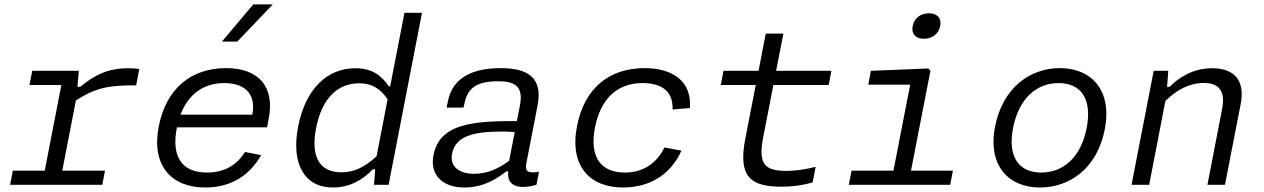

<svg xmlns="http://www.w3.org/2000/svg" viewBox="-20 -822 5620 854"><path d="M330.5 -507H123.5L111 -444H253L179 -63H37L25 0H435L447 -63H257L317.5 -375C408 -434 467.5 -442.5 585.5 -442.5L599.5 -515C585 -517.5 569.5 -518.5 551.5 -518.5C460 -518.5 402 -489 336 -435.5H324.5Z M686 -259.5C652.5 -86.5 741 12 893 12C1009 12 1091 -43 1141.5 -132L1069.5 -146C1031 -83.5 973 -54.5 900.5 -54.5C792.5 -54.5 740.5 -120.5 766.5 -253.5L767 -255.5H1168L1175 -292.5C1203.5 -438 1129.5 -519 985.5 -519C830.5 -519 719 -428.5 686 -259.5ZM967 -637 1106.5 -802.5H1193.5L1035.5 -637ZM783 -312C817 -402.5 885 -452.5 977 -452.5C1063.5 -452.5 1120.5 -410 1102.5 -312Z M1306 -258.5C1274 -94 1333.5 12 1461 12C1534.5 12 1594.5 -22 1638 -69H1649L1643.5 0H1708.5L1857 -765H1779L1715.5 -438H1709.5C1678 -484.5 1636.5 -518.5 1561 -518.5C1436 -518.5 1339 -428 1306 -258.5ZM1386 -252.5C1412 -385.5 1482 -451.5 1577.5 -451.5C1627.5 -451.5 1669 -433 1704 -380L1655 -127C1597.5 -73.5 1549 -55.5 1499 -55.5C1401.5 -55.5 1361 -124 1386 -252.5Z M2206.5 -519C2055.5 -519 1988.5 -457 1972 -370.5L1966.5 -343.5H2041.5L2047 -366.5C2062.5 -442.5 2120.5 -460 2190 -460.5C2264 -461.5 2310.5 -443.5 2292.5 -352.5L2279 -283.5C2082 -284 1935 -272 1908 -131.5C1891 -43.5 1949 12 2045.5 12C2133 12 2192 -29 2232.5 -60H2240.5C2236.5 -22 2250.5 9.5 2307 9.5C2323.5 9.5 2343.5 6.5 2366 0L2377.5 -58C2327 -49.5 2314 -59.5 2321.5 -98L2371 -352.5C2395 -477 2328 -519 2206.5 -519ZM1990.5 -137.5C2006 -216 2081 -237 2217 -237C2232 -237 2251 -236 2269.5 -234.5L2244.5 -106.5C2198.5 -73 2149 -49 2088.5 -49C2021.5 -49 1980 -82 1990.5 -137.5Z M3011 -152 2935.5 -166C2898 -90.5 2835.5 -54.5 2759.5 -54.5C2655.5 -54.5 2600 -119.5 2626.5 -255C2651.5 -382.5 2724.5 -452.5 2838 -452.5C2918.5 -452.5 2975 -419.5 2971.5 -335L3048.5 -341.5C3058 -462 2970 -519 2847.5 -519C2693.5 -519 2580 -434 2546.5 -261C2512 -84.5 2602.5 12 2751.5 12C2869.5 12 2963.5 -45.5 3011 -152Z M3459 8.5C3504 8.5 3553 1.5 3594.5 -10.5L3608 -80C3567 -69.5 3523 -62 3477 -62C3380.5 -62 3351.5 -92.5 3374.5 -211L3420 -444H3666L3678 -507H3432L3464.5 -672.5H3386L3354 -507H3198L3186 -444H3341.5L3295 -205C3262.5 -37.5 3316 9 3459 8.5Z M3755.5 0H4206.5L4218.5 -63H4032L4118.5 -507L4109.5 -517.5L3853.5 -507L3842 -445.5H4028.5L3954 -63H3767.5ZM4089.5 -649.5C4126 -649.5 4155 -671 4162 -706.5C4169 -742 4148 -763 4111.5 -763C4075.5 -763 4046.5 -742 4039.5 -706.5C4032.5 -671 4053.5 -649.5 4089.5 -649.5Z M4894 -247C4928 -422.5 4832.5 -519 4695 -519C4561.5 -519 4440 -432.5 4406 -259C4372 -83.5 4468 12 4605 12C4739 12 4860 -73.5 4894 -247ZM4813.5 -253C4787.5 -120.5 4708.5 -54.5 4611.5 -54.5C4514.5 -54.5 4460.5 -120.5 4486 -253C4512 -385.5 4591.5 -452.5 4688.5 -452.5C4785.5 -452.5 4839 -385.5 4813.5 -253Z M5428.5 0 5498.5 -359.5C5520 -471.5 5463 -518.5 5371.5 -518.5C5282.5 -518.5 5220.5 -474 5182 -435.5H5171L5176.5 -507H5111.5L5013 0H5091.5L5163.5 -373C5213 -421.5 5269.5 -453 5334 -453C5389.5 -453 5433.5 -429.5 5416 -338L5350.5 0Z"/></svg>

Font: Monaspace Neon Light
Style: Italic
Weight: 300
Italic angle: -11°
Designer: Riley Cran & the Lettermatic Team
Foundry: Lettermatic
Version: Version 1.200 (Monaspace Neon)